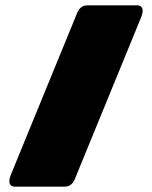

<svg xmlns="http://www.w3.org/2000/svg" viewBox="-20 -700 570 720"><path d="M15 -21Q15 -30 20 -43L270 -653Q276 -666 285 -673Q294 -680 309 -680H493Q515 -680 515 -659Q515 -650 510 -637L260 -27Q254 -14 245 -7Q236 0 221 0H37Q15 0 15 -21Z"/></svg>

Font: Mitr
Style: Bold
Weight: 700
Designer: Thanarat Vachiruckul
Foundry: Cadson Demak
Version: Version 1.002